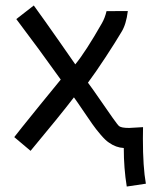

<svg xmlns="http://www.w3.org/2000/svg" viewBox="-20 -538 558 696"><path d="M419.9 -421.4Q399.4 -386.7 362.8 -330.8Q326.2 -274.9 298.8 -238.3Q314 -218.3 341.3 -178.5Q368.7 -138.7 388.2 -111.1Q407.7 -83.5 412.1 -80.6Q420.4 -74.2 448.2 -74.2Q456.1 -74.2 498.5 -77.1Q498 -64 498 -35.6Q498 67.9 508.8 127.9L439.5 138.2Q428.7 72.3 428.7 -1.5Q400.4 -2.9 375 -21Q362.8 -28.8 345.2 -49.3Q327.6 -69.8 314.5 -88.6Q301.3 -107.4 279.5 -139.6Q257.8 -171.9 248 -185.1Q196.3 -117.7 90.8 8.8L31.7 -41Q34.2 -44.4 58.8 -75.4Q83.5 -106.4 124.8 -157.2Q166 -208 200.2 -249.5Q121.1 -360.4 39.1 -468.8L102.5 -518.1Q138.7 -468.3 195.6 -387Q252.4 -305.7 252.9 -304.7Q290 -349.6 349.6 -454.1Q360.4 -473.1 366.2 -497.6L443.4 -498Q437.5 -449.2 419.9 -421.4Z"/></svg>

Font: Fantasque Sans Mono
Style: Regular
Weight: 400
Monospace: yes
Designer: Jany Belluz
Version: Version 1.8.0 ; ttfautohint (v1.8.2)